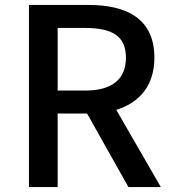

<svg xmlns="http://www.w3.org/2000/svg" viewBox="-20 -756 695 776"><path d="M213 -643H324C431 -643 489 -612 489 -523C489 -434 431 -390 324 -390H213ZM630 0 450 -312C543 -341 604 -409 604 -523C604 -682 490 -736 338 -736H97V0H213V-297H332L499 0Z"/></svg>

Font: Source Han Sans KR Medium
Style: Regular
Weight: 500
Designer: Ryoko NISHIZUKA (kana & ideographs); Paul D. Hunt (Latin, Greek & Cyrillic); Wenlong ZHANG (bopomofo); Sandoll Communica
Foundry: Adobe Systems Incorporated
Version: Version 1.001;PS 1.001;hotconv 1.0.78;makeotf.lib2.5.61930